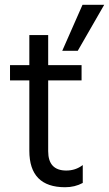

<svg xmlns="http://www.w3.org/2000/svg" viewBox="-20 -780 457 805"><path d="M306 -567H241L326 -760H417ZM253 5Q103 5 103 -148V-443H22V-507H103V-633H182V-507H322V-443H182V-146Q182 -65 258 -65Q297 -65 327 -88V-13Q294 5 253 5Z"/></svg>

Font: Hind Mysuru
Style: Regular
Weight: 400
Designer: Manushi Parikh, Hitesh Malaviya
Foundry: Indian Type Foundry
Version: Version 0.703;PS 1.0;hotconv 1.0.86;makeotf.lib2.5.63406